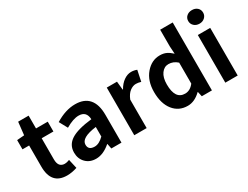

<svg xmlns="http://www.w3.org/2000/svg" viewBox="-74 -1375 2520 1953"><g transform="rotate(-30 1186.0 -398.5)"><path d="M284.2 13.7Q99.6 13.7 99.6 -196.3V-444.3H21.5V-552.7L107.4 -559.6L124 -710H247.1V-559.6H384.8V-444.3H247.1V-196.3Q247.1 -101.6 323.2 -101.6Q345.7 -101.6 377.9 -114.3L402.3 -6.8Q338.9 13.7 284.2 13.7Z M625 13.7Q550.8 13.7 504.9 -33.2Q459 -80.1 459 -152.3Q459 -242.2 535.6 -291.5Q612.3 -340.8 781.2 -359.4Q777.3 -456.1 686.5 -456.1Q622.1 -456.1 532.2 -403.3L479.5 -500Q599.6 -574.2 712.9 -574.2Q819.3 -574.2 873.5 -511.7Q927.7 -449.2 927.7 -327.1V0H808.6L796.9 -59.6H793.9Q709 13.7 625 13.7ZM672.9 -100.6Q725.6 -100.6 781.2 -156.2V-268.6Q599.6 -245.1 599.6 -164.1Q599.6 -100.6 672.9 -100.6Z M1078.1 0V-559.6H1198.2L1208 -460.9H1211.9Q1242.2 -514.6 1284.7 -544.4Q1327.1 -574.2 1371.1 -574.2Q1406.2 -574.2 1437.5 -561.5L1411.1 -434.6Q1379.9 -444.3 1352.5 -444.3Q1316.4 -444.3 1281.2 -417.5Q1246.1 -390.6 1223.6 -334V0Z M1701.2 13.7Q1596.7 13.7 1534.2 -64.9Q1471.7 -143.6 1471.7 -279.3Q1471.7 -411.1 1541.5 -492.7Q1611.3 -574.2 1707 -574.2Q1751 -574.2 1783.2 -559.1Q1815.4 -543.9 1848.6 -512.7L1842.8 -600.6V-797.9H1990.2V0H1871.1L1858.4 -57.6H1855.5Q1782.2 13.7 1701.2 13.7ZM1739.3 -107.4Q1798.8 -107.4 1842.8 -165V-411.1Q1796.9 -453.1 1739.3 -453.1Q1689.5 -453.1 1656.2 -407.7Q1623 -362.3 1623 -281.2Q1623 -107.4 1739.3 -107.4Z M2147.5 0V-559.6H2293V0ZM2221.7 -650.4Q2183.6 -650.4 2158.7 -673.3Q2133.8 -696.3 2133.8 -730.5Q2133.8 -765.6 2158.7 -787.6Q2183.6 -809.6 2221.7 -809.6Q2259.8 -809.6 2284.2 -787.6Q2308.6 -765.6 2308.6 -730.5Q2308.6 -696.3 2283.7 -673.3Q2258.8 -650.4 2221.7 -650.4Z"/></g></svg>

Font: Nasu
Style: Bold
Weight: 700
Designer: Ryoko NISHIZUKA (kana &amp; ideographs); Paul D. Hunt (Latin, Greek &amp; Cyrillic); Wenlong ZHANG (bopomofo); Sandoll C
Version: Version 2014.1215